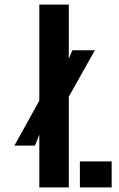

<svg xmlns="http://www.w3.org/2000/svg" viewBox="-20 -820 522 840"><path d="M152 0V-231L133 -183H43L152 -379.5V-800H281V-563.5L297 -600H395L281 -397V0ZM329.5 0V-114H468.5V0Z"/></svg>

Font: Big Shoulders Stencil Display ExtraBold
Style: Regular
Weight: 800
Designer: Patric King
Foundry: XO Type Co
Version: Version 1.000